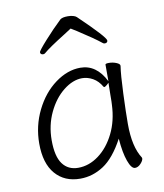

<svg xmlns="http://www.w3.org/2000/svg" viewBox="-82 -788 740 868"><g transform="rotate(-10 287.5 -353.5)"><path d="M260 -643Q183 -595 159 -574Q155 -570 149 -570Q143 -570 139.5 -573Q136 -576 136 -581Q136 -588 175.5 -632Q215 -676 253 -712Q263 -720 288 -720Q301 -720 312 -717Q323 -714 328 -709Q445 -597 445 -581Q445 -576 441.5 -573Q438 -570 432 -570Q426 -570 422 -574Q390 -600 317 -647Q314 -649 291 -663ZM303 -481Q377 -481 418 -399V-475Q418 -480 434 -480Q452 -480 468 -473.5Q484 -467 484 -459V-457Q478 -419 474.5 -331.5Q471 -244 471 -193Q471 -88 507 -33Q508 -30 508 -29Q508 -19 495.5 -5.5Q483 8 469 8Q452 8 438 -31Q424 -70 419 -135Q375 -53 324.5 -20Q274 13 217 13Q145 13 103 -35.5Q61 -84 61 -175Q61 -256 96 -327Q131 -398 187.5 -439.5Q244 -481 303 -481ZM216 -37Q266 -37 310.5 -70Q355 -103 383.5 -160.5Q412 -218 415 -291Q416 -301 416 -335L417 -392Q401 -376 395 -376Q394 -376 392 -378Q376 -406 352 -419.5Q328 -433 303 -433Q260 -433 217 -399Q174 -365 146.5 -307Q119 -249 119 -180Q119 -106 144.5 -71.5Q170 -37 216 -37Z"/></g></svg>

Font: JyunsaiKaai Light
Style: Regular
Weight: 300
Designer: Fontworks Inc.
Version: Version 0.030;April 7, 2024;FontCreator 14.0.0.2901 64-bit